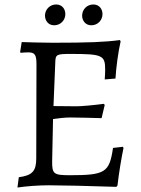

<svg xmlns="http://www.w3.org/2000/svg" viewBox="-20 -828 631 858"><path d="M222 -715C251 -715 272 -738 272 -765C272 -787 258 -808 231 -808C202 -808 181 -785 181 -758C181 -737 195 -715 222 -715ZM388 -715C417 -715 438 -738 438 -765C438 -787 424 -808 397 -808C368 -808 347 -785 347 -758C347 -737 361 -715 388 -715ZM529 -172 485 -167C469 -57 450 -45 292 -45C220 -45 213 -51 213 -105L217 -296C242 -300 273 -303 294 -303C333 -303 397 -301 434 -300L448 -359L444 -364C399 -358 344 -353 322 -353L219 -354L227 -548C228 -585 232 -587 297 -587C438 -587 450 -581 450 -516C450 -506 449 -485 448 -473L496 -477C499 -527 508 -594 519 -643L516 -649C450 -640 375 -637 216 -637C172 -637 111 -639 77 -640L70 -596L72 -592C82 -593 98 -594 106 -594C136 -594 143 -583 143 -540L142 -120C142 -63 124 -44 64 -36L58 10C97 4 155 0 197 0C252 0 380 3 500 7L505 1C511 -53 523 -125 532 -167Z"/></svg>

Font: Alegreya SC
Style: Regular
Weight: 400
Designer: Juan Pablo del Peral
Foundry: Huerta Tipografica
Version: Version 2.007;PS 002.007;hotconv 1.0.88;makeotf.lib2.5.64775